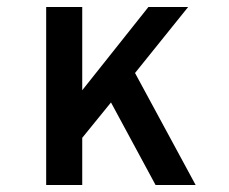

<svg xmlns="http://www.w3.org/2000/svg" viewBox="-20 -531 656 551"><path d="M112.5 0V-511H216V-272L406 -511H520L367.5 -321.5L541.5 0H426.5L298.5 -237L216 -135.5V0Z"/></svg>

Font: Overpass Mono SemiBold
Style: Regular
Weight: 600
Monospace: yes
Designer: Delve Withrington, Dave Bailey
Foundry: Delve Fonts LLC
Version: Version 4.000